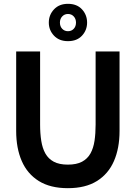

<svg xmlns="http://www.w3.org/2000/svg" viewBox="-20 -969 709 1003"><path d="M334.5 14Q243 14 183 -23.2Q123 -60.5 93.8 -127.5Q64.5 -194.5 64.5 -285V-700H189.5V-318Q189.5 -272 195.5 -233.5Q201.5 -195 217 -167.2Q232.5 -139.5 261 -124.2Q289.5 -109 334.5 -109Q380 -109 408.5 -124.2Q437 -139.5 452.5 -167.2Q468 -195 473.8 -233.5Q479.5 -272 479.5 -318V-700H604.5V-285Q604.5 -194.5 575.2 -127.5Q546 -60.5 486.2 -23.2Q426.5 14 334.5 14ZM335 -754Q289 -754 262 -782.8Q235 -811.5 235 -851Q235 -891 262 -920Q289 -949 335 -949Q382 -949 408.5 -920Q435 -891 435 -851Q435 -811.5 408.5 -782.8Q382 -754 335 -754ZM335 -806Q353.5 -806 365.2 -818.5Q377 -831 377 -851Q377 -870.5 365.2 -883.2Q353.5 -896 335 -896Q317 -896 305 -883.2Q293 -870.5 293 -851Q293 -831 305 -818.5Q317 -806 335 -806Z"/></svg>

Font: Cabin
Style: Bold
Weight: 700
Width: 4
Designer: Pablo Impallari
Foundry: Pablo Impallari. http://www.impallari.com Igino Marini. http://www.ikern.com
Version: Version 3.001